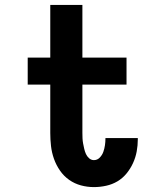

<svg xmlns="http://www.w3.org/2000/svg" viewBox="-20 -755 640 783"><path d="M363 8Q336 8 310 1Q284 -6 262 -21.5Q240 -37 224.5 -59.5Q209 -82 200 -107.5Q191 -133 188 -159.5Q185 -186 185 -213V-410H93V-520H185V-735H316V-520H496V-410H316V-213Q316 -202 316.5 -191Q317 -180 319 -169.5Q321 -159 323.5 -148Q326 -137 330.5 -127Q335 -117 343.5 -109.5Q352 -102 363 -102Q377 -102 387 -112.5Q397 -123 401.5 -136Q406 -149 408 -162.5Q410 -176 410 -190V-192H542V-187Q542 -162 537.5 -137.5Q533 -113 522.5 -90Q512 -67 496 -47.5Q480 -28 459 -15.5Q438 -3 413 2.5Q388 8 363 8Z"/></svg>

Font: Iosevka HT Extrabold Extended
Style: Regular
Weight: 800
Width: 7
Monospace: yes
Designer: Belleve Invis
Foundry: Belleve Invis
Version: Version 32.3.0; ttfautohint (v1.8.4)